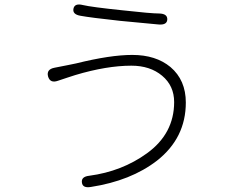

<svg xmlns="http://www.w3.org/2000/svg" viewBox="-20 -782 1040 839"><path d="M377 35Q341 41 338 16Q334 -10 370 -14Q513 -33 622 -112Q741 -198 741 -336Q741 -407 688.5 -451Q636 -495 554 -495Q446 -495 309 -454Q292 -449 275 -443L233 -429Q199 -417 190 -448Q182 -479 218 -486L279 -498Q296 -501 313 -505Q462 -542 558 -542Q661 -542 725 -489Q792 -432 792 -334Q792 -179 666 -80Q552 8 377 35ZM711 -697Q710 -672 673 -675L504 -691Q375 -705 332 -713Q296 -719 301 -744Q306 -769 342 -760Q380 -751 515 -737Q640 -723 676 -723Q712 -722 711 -697Z"/></svg>

Font: Resource Han Rounded KR Light
Style: Regular
Weight: 300
Designer: Cyano Hao (round all glyphs); Ryoko NISHIZUKA 西塚涼子 (kana, bopomofo & ideographs); Paul D. Hunt (Latin, Greek & Cyrillic)
Foundry: Cyano Hao
Version: 0.990